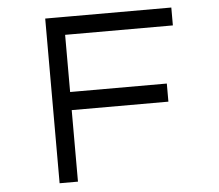

<svg xmlns="http://www.w3.org/2000/svg" viewBox="-51 -756 929 813"><g transform="rotate(-5 414.0 -350.0)"><path d="M170 0V-700H248V0ZM203 -304V-381H659V-304ZM211 -624V-700H706V-624Z"/></g></svg>

Font: Lexend Tera Light
Style: Regular
Weight: 300
Designer: Bonnie Shaver-Troup, Thomas Jockin
Foundry: Lexend
Version: Version 1.007